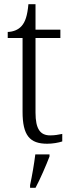

<svg xmlns="http://www.w3.org/2000/svg" viewBox="-20 -678 340 919"><path d="M206 10C232 10 260 5 278 -1V-37C258 -33 242 -30 220 -30C173 -30 150 -60 150 -139V-496H269V-536H150V-658H116C111 -603 101 -573 83 -553C67 -535 43 -526 17 -525V-496H88V-143C88 -29 123 10 206 10ZM124 208V221H150C172 180 201 113 217 71V61H149C143 109 134 161 124 208Z"/></svg>

Font: Noto Serif Bengali SemiCondensed Light
Style: Regular
Weight: 300
Width: 4
Designer: Juan Bruce, Universal Thirst, Indian Type Foundry and the Monotype Design Team.
Foundry: Monotype Imaging Inc.
Version: Version 2.003